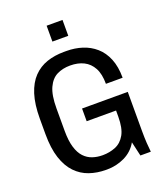

<svg xmlns="http://www.w3.org/2000/svg" viewBox="-158 -970 915 1082"><g transform="rotate(-20 300.0 -429.0)"><path d="M289.5 10Q236.2 10 190.2 -5.9Q144.2 -21.8 109.9 -57.5Q75.5 -93.2 56.1 -152Q36.8 -210.8 36.8 -296.5V-388.8Q36.8 -474.5 55.6 -533.6Q74.5 -592.8 109 -628.5Q143.5 -664.2 190.2 -680.1Q237 -696 292.8 -696H308.2Q358 -696 402.1 -681.9Q446.2 -667.8 480.6 -637.9Q515 -608 534.6 -560.4Q554.2 -512.8 554.2 -446H454Q454 -505 434.4 -541.2Q414.8 -577.5 380.2 -594.8Q345.8 -612 299 -612Q254.5 -612 219.8 -594.8Q185 -577.5 164.9 -533.9Q144.8 -490.2 144.8 -410.5V-276.2Q144.8 -216.8 156.8 -177.4Q168.8 -138 190 -115.5Q211.2 -93 239.4 -83.5Q267.5 -74 300 -74Q342 -74 377.8 -88.8Q413.5 -103.5 434.9 -141.4Q456.2 -179.2 456.2 -248.2V-285H280V-361.2H554.2V-127.2Q554.2 -86 556.2 -54.8Q558.2 -23.5 561 0H498.5L478.8 -86Q451.5 -38 401.9 -14Q352.2 10 296.2 10ZM252 -772.8V-868H347.2V-772.8Z"/></g></svg>

Font: Chivo Mono Medium
Style: Regular
Weight: 500
Monospace: yes
Designer: Hector Gatti
Foundry: Omnibus-Type
Version: Version 1.008